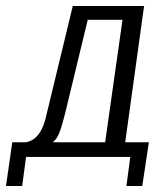

<svg xmlns="http://www.w3.org/2000/svg" viewBox="-44 -514 561 641"><path d="M-24 107 -3 -39H42Q55 -41 67.5 -49Q80 -57 91 -75Q102 -93 109 -122L199 -494H437L374 -39H453L431 107H378L391 10H43L30 107ZM132 -39H307L365 -448H249L174 -138Q168 -113 158.5 -82.5Q149 -52 132 -39Z"/></svg>

Font: Alumni Sans
Style: Italic
Weight: 400
Italic angle: -8°
Version: Version 1.016